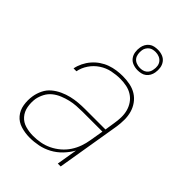

<svg xmlns="http://www.w3.org/2000/svg" viewBox="-220 -836 940 940"><g transform="rotate(45 250.0 -366.5)"><path d="M165 8Q133 8 103.5 -1Q74 -10 55.5 -32Q37 -54 32 -84.5Q27 -115 32 -146Q36 -170 47 -192.5Q58 -215 77 -231Q96 -247 119 -257.5Q142 -268 165 -273.5Q188 -279 211.5 -281Q235 -283 258 -283H399L407 -334Q411 -357 411.5 -379.5Q412 -402 406.5 -422.5Q401 -443 389 -460.5Q377 -478 359 -489.5Q341 -501 319.5 -505.5Q298 -510 275 -510Q247 -510 218 -504Q189 -498 163 -481Q137 -464 119.5 -438Q102 -412 97 -384H77Q81 -405 91 -425.5Q101 -446 116 -463.5Q131 -481 150 -494Q169 -507 190 -514.5Q211 -522 232.5 -525Q254 -528 275 -528Q301 -528 325.5 -523Q350 -518 370 -505.5Q390 -493 404 -473.5Q418 -454 424.5 -431Q431 -408 431 -382.5Q431 -357 427 -331L372 0H352L370 -108Q355 -81 332.5 -57.5Q310 -34 282 -19Q254 -4 224 2Q194 8 165 8ZM171 -10Q195 -10 220 -14.5Q245 -19 269 -30.5Q293 -42 313.5 -59.5Q334 -77 348.5 -99Q363 -121 371.5 -145Q380 -169 384 -194L396 -265H258Q238 -265 216.5 -263.5Q195 -262 174 -257Q153 -252 132 -243.5Q111 -235 93.5 -221Q76 -207 65.5 -187Q55 -167 51 -146Q47 -118 52 -91Q57 -64 74 -44.5Q91 -25 117 -17.5Q143 -10 171 -10ZM305 -599Q288 -599 272 -605Q256 -611 246.5 -624Q237 -637 234.5 -653.5Q232 -670 235 -687Q237 -699 243 -710Q249 -721 259 -728.5Q269 -736 281 -738.5Q293 -741 305 -741Q322 -741 337.5 -735Q353 -729 362.5 -716Q372 -703 374.5 -686.5Q377 -670 374 -653Q372 -641 366 -630Q360 -619 350 -611.5Q340 -604 328 -601.5Q316 -599 305 -599ZM305 -615Q314 -615 323 -617Q332 -619 340 -625Q348 -631 352.5 -639.5Q357 -648 358 -657Q361 -670 359 -683Q357 -696 349.5 -705.5Q342 -715 330 -720Q318 -725 305 -725Q296 -725 286.5 -723Q277 -721 269.5 -715Q262 -709 257 -700.5Q252 -692 251 -683Q249 -670 251 -657Q253 -644 260 -634.5Q267 -625 279.5 -620Q292 -615 305 -615Z"/></g></svg>

Font: Iosevka SS04 Thin
Style: Italic
Weight: 100
Italic angle: -9°
Monospace: yes
Designer: Belleve Invis
Foundry: Belleve Invis
Version: Version 19.0.0; ttfautohint (v1.8.4)